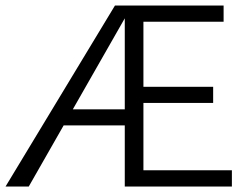

<svg xmlns="http://www.w3.org/2000/svg" viewBox="-22 -678 910 698"><path d="M-1.8 0 396 -658H458.2L82.6 0ZM181.5 -222.1 214.1 -280.6H467V-222.1ZM466.5 -303.9V-362.5H752.9V-303.9ZM431.6 0V-658H790.9V-598.9H499.4V-59.1H821V0Z"/></svg>

Font: Ysabeau
Style: Bold
Weight: 700
Designer: Christian Thalmann (Catharsis Fonts)
Version: Version 2.000;gftools[0.9.27.dev2+g8671c4b]